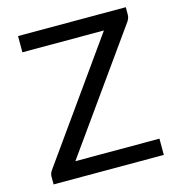

<svg xmlns="http://www.w3.org/2000/svg" viewBox="-107 -809 837 902"><g transform="rotate(-15 312.0 -358.0)"><path d="M586 -716.5V-680.5Q586 -663.5 575.5 -648.5L170 -79H579V0H43V-38Q43 -53 52.5 -66.5L458.5 -637.5H62V-716.5Z"/></g></svg>

Font: Lato TR
Style: Regular
Weight: 400
Designer: Lukasz Dziedzic
Foundry: tyPoland Lukasz Dziedzic
Version: Version 1.104 2013